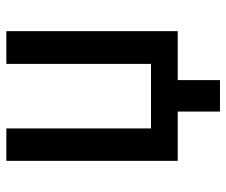

<svg xmlns="http://www.w3.org/2000/svg" viewBox="-74 -505 712 604"><g transform="rotate(-90 282.0 -203.0)"><path d="M233 133H332V0H486V-539H383V-84H180V-539H78V0H233Z"/></g></svg>

Font: Noto Sans SemiCondensed Medium
Style: Regular
Weight: 500
Width: 4
Designer: Monotype Design Team
Foundry: Monotype Imaging Inc.
Version: Version 2.013